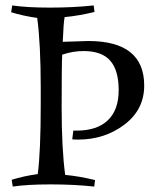

<svg xmlns="http://www.w3.org/2000/svg" viewBox="-20 -679 557 707"><path d="M211 -525 305 -528Q511 -528 511 -364Q511 -275 438 -220Q365 -165 268 -165Q253 -165 246 -166L250 -198H262Q337 -198 377 -236Q417 -274 417 -347Q417 -420 386 -455.5Q355 -491 288 -491Q248 -491 210 -478H209Q207 -438 207 -284.5Q207 -131 220 -35Q273 -30 330 -16L327 8Q253 0 166.5 0Q80 0 27 8L23 -17Q68 -31 119 -38Q130 -120 130 -296V-355Q130 -517 117 -613Q66 -620 21 -634L25 -659Q78 -651 164.5 -651Q251 -651 325 -659L328 -635Q271 -621 218 -616Q214 -597 211 -525Z"/></svg>

Font: Almendra SC
Style: Regular
Weight: 400
Designer: Ana Sanfelippo
Foundry: Ana Sanfelippo
Version: Version 1.002